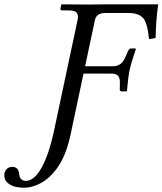

<svg xmlns="http://www.w3.org/2000/svg" viewBox="-114 -666 748 884"><path d="M270.5 -327.1 210 -42Q203.1 -10.7 193.8 17.1Q184.6 44.9 173.8 66.4Q163.1 87.9 150.4 106Q137.7 124 124.8 137.5Q111.8 150.9 97.9 161.4Q84 171.9 70.8 178.7Q57.6 185.5 44.2 189.9Q30.8 194.3 19.3 196.3Q7.8 198.2 -2.9 198.2Q-61.5 198.2 -85 169.4Q-97.2 153.3 -93.3 131.8Q-85.9 102.5 -55.7 102.1Q-26.9 103 -24.9 141.1Q-20.5 165 3.4 167Q61 167 105.5 42.5Q121.6 -3.4 134.3 -62L243.2 -574.2Q250.5 -608.4 226.1 -615.2Q215.3 -618.2 200.2 -618.2H170.4Q163.6 -619.1 164.1 -625L168 -645L172.4 -646L296.9 -645L371.1 -646H614.3Q603.5 -568.4 602.5 -491.2L572.3 -485.8Q564.5 -560.5 545.4 -582.5Q524.4 -605.5 482.9 -606H365.7Q330.1 -604.5 323.2 -574.2L277.8 -360.8H404.8Q441.9 -360.8 458.5 -393.1Q461.4 -398.9 463.9 -404.8L477.5 -435.1Q481.9 -441.9 487.3 -442.9H509.3Q511.2 -441.4 511.2 -439Q490.2 -377.4 482.9 -344.2Q475.6 -310.1 470.7 -248L468.3 -245.1H445.3Q439 -246.6 437.5 -252L438 -283.2Q439.5 -320.3 413.6 -325.7Q406.2 -327.1 397.5 -327.1Z"/></svg>

Font: Linux Biolinum Slanted O
Style: Slanted
Weight: 400
Designer: Philipp H. Poll
Foundry: Philipp H. Poll
Version: Version 1.0.4